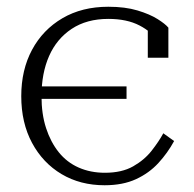

<svg xmlns="http://www.w3.org/2000/svg" viewBox="-20 -539 574 569"><path d="M81 -246V-283H355V-246ZM291 -27Q341 -27 374.5 -46Q408 -65 429.5 -92.5Q451 -120 464 -144L496 -121Q477 -86 449.5 -56Q422 -26 383 -8Q344 10 290 10Q218 10 162.5 -23Q107 -56 75 -115.5Q43 -175 43 -254Q43 -332 75 -391.5Q107 -451 165 -485Q223 -519 301 -519Q351 -519 387.5 -508Q424 -497 447 -482.5Q470 -468 479 -457V-368H418V-459Q428 -456 436 -450Q444 -444 448.5 -437.5Q453 -431 453 -425Q453 -419 447 -416Q431 -444 393.5 -463.5Q356 -483 301 -483Q237 -483 192.5 -453.5Q148 -424 125.5 -373Q103 -322 103 -254Q103 -201 116.5 -159.5Q130 -118 154 -88Q178 -58 213 -42.5Q248 -27 291 -27Z"/></svg>

Font: Roboto Serif 36pt ExtraLight
Style: Regular
Weight: 250
Designer: Greg Gazdowicz
Foundry: Commercial Type
Version: Version 1.008